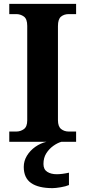

<svg xmlns="http://www.w3.org/2000/svg" viewBox="-20 -734 441 994"><path d="M28 0V-53H64Q86 -53 103.5 -65.5Q121 -78 121 -111V-600Q121 -636 103.5 -648.5Q86 -661 64 -661H28V-714H374V-661H336Q312 -661 296 -648Q280 -635 280 -599V-112Q280 -79 296.5 -66Q313 -53 336 -53H374V0ZM252 240Q179 240 141 213.5Q103 187 103 130Q103 99 119.5 72Q136 45 163 26Q190 7 221 0H298Q277 6 255.5 21.5Q234 37 219.5 60Q205 83 205 115Q205 143 224.5 155.5Q244 168 274 168Q287 168 303 166Q319 164 337 160V224Q321 231 294 235.5Q267 240 252 240Z"/></svg>

Font: Noto Serif Myanmar
Style: Bold
Weight: 700
Designer: Ben Mitchell and the Monotype Design Team
Foundry: Monotype Imaging Inc.
Version: Version 2.106; ttfautohint (v1.8.4.7-5d5b)